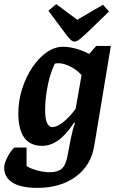

<svg xmlns="http://www.w3.org/2000/svg" viewBox="-55 -740 576 932"><path d="M126 172Q47 172 6 146.5Q-35 121 -35 72Q-35 62 -29 45.5Q-23 29 -14 13.5Q-5 -2 4 -13Q13 -24 18 -24H74V66Q94 79 126 87.5Q158 96 187 96Q225 96 244.5 79Q264 62 272 20Q281 -30 287.5 -61.5Q294 -93 299 -112Q304 -131 309 -142L305 -145Q265 -85 227.5 -58.5Q190 -32 149 -32Q92 -32 63 -71.5Q34 -111 34 -190Q34 -251 52.5 -309Q71 -367 102 -413Q133 -459 171.5 -486Q210 -513 251 -513Q280 -513 313 -504Q346 -495 378 -478L412 -517H483L403 -35Q388 62 313.5 117Q239 172 126 172ZM199 -123Q221 -123 250.5 -146Q280 -169 312 -211L341 -376Q313 -405 282.5 -419Q252 -433 231 -433Q221 -433 217 -432.5Q213 -432 210 -429Q201 -410 192.5 -385Q184 -360 178 -331Q172 -302 168 -270Q164 -238 164 -207Q164 -161 174 -142Q184 -123 199 -123ZM307 -538Q296 -538 283.5 -551.5Q271 -565 258 -583L180 -688L218 -720L320 -644L445 -717L474 -684L384 -597Q353 -567 335.5 -552.5Q318 -538 307 -538Z"/></svg>

Font: Faustina Light
Style: Bold Italic
Weight: 700
Italic angle: -8°
Version: Version 1.200